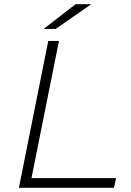

<svg xmlns="http://www.w3.org/2000/svg" viewBox="-20 -895 625 915"><path d="M210 -700H261L130 -46H533L523 0H70ZM340 -875H415L245 -757H188Z"/></svg>

Font: Idrija
Style: Italic
Weight: 300
Italic angle: -11.3°
Designer: Julieta Ulanovsky
Foundry: Julieta Ulanovsky
Version: Version 7.200